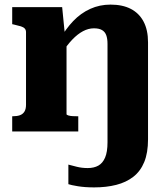

<svg xmlns="http://www.w3.org/2000/svg" viewBox="-20 -571 727 834"><path d="M33 0V-66H36Q54 -66 66.5 -70.5Q79 -75 86 -86Q93 -97 93 -116V-431Q93 -441 87.5 -447Q82 -453 71 -456.5Q60 -460 42 -464L33 -466V-540H250L262 -419L269 -415V-75Q269 -72 277 -69.5Q285 -67 296 -66.5Q307 -66 316 -66H320V0ZM447 47V-380Q447 -403 441.5 -418Q436 -433 423 -440.5Q410 -448 388 -448Q364 -448 340.5 -435.5Q317 -423 294 -399Q271 -375 248 -339L239 -398Q265 -445 298 -479.5Q331 -514 372 -532.5Q413 -551 460 -551Q512 -551 548 -532.5Q584 -514 603.5 -477.5Q623 -441 623 -387V34Q623 93 606.5 133Q590 173 559 197Q528 221 485 232Q442 243 389 243Q349 243 318.5 238Q288 233 277 229V144Q292 148 314 153.5Q336 159 361 159Q388 159 407 148.5Q426 138 436.5 113.5Q447 89 447 47Z"/></svg>

Font: Roboto Serif 20pt
Style: Bold
Weight: 700
Version: Version 1.008